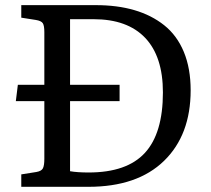

<svg xmlns="http://www.w3.org/2000/svg" viewBox="-20 -720 815 740"><path d="M349.1 -700.2Q432.1 -700.2 498 -680.9Q564 -661.6 613 -622.6Q662.1 -583.5 688.5 -520Q714.8 -456.5 714.8 -372.1Q714.8 -199.7 612.1 -99.9Q509.3 0 320.8 0H62V-47.9L120.1 -57.1Q140.1 -60.5 145.5 -71.5Q150.9 -82.5 150.9 -107.9V-330.1H41L48.8 -393.1H150.9V-596.2Q150.9 -621.1 145 -630.4Q139.2 -639.6 118.2 -643.1L62 -651.9V-700.2ZM321.8 -55.2Q468.8 -55.2 538.3 -130.6Q607.9 -206.1 607.9 -363.8Q607.9 -502 539.6 -574Q471.2 -646 340.8 -646H250V-393.1H440.9V-330.1H250V-60.1Q278.3 -55.2 321.8 -55.2Z"/></svg>

Font: Literata Book
Style: Regular
Weight: 400
Designer: Latin by Veronika Burian and Jose Scaglione. Greek by Irene Vlachou. Cyrillic by Vera Evstafieva
Foundry: TypeTogether
Version: Version 2.003;PS 002.003;hotconv 1.0.88;makeotf.lib2.5.64775